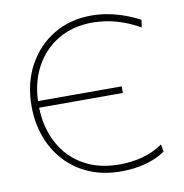

<svg xmlns="http://www.w3.org/2000/svg" viewBox="-82 -802 849 888"><g transform="rotate(-10 343.0 -358.0)"><path d="M417 9Q334 9 267.8 -19.2Q201.5 -47.5 155.2 -97.8Q109 -148 84.5 -215Q60 -282 60 -359Q60 -467.5 105 -550Q150 -632.5 227.5 -678.8Q305 -725 403 -725Q439 -725 472.5 -719.5Q506 -714 535.2 -704.8Q564.5 -695.5 588.8 -685.2Q613 -675 630 -665L625 -630Q586.5 -652 549 -665.8Q511.5 -679.5 474.8 -685.8Q438 -692 402 -692Q312 -692 242.2 -650.8Q172.5 -609.5 132.8 -534.8Q93 -460 93 -359V-358Q93 -288.5 113.8 -228Q134.5 -167.5 175.2 -121.8Q216 -76 276 -50Q336 -24 415 -24Q442 -24 468.8 -27.2Q495.5 -30.5 521.5 -37.2Q547.5 -44 572 -55.2Q596.5 -66.5 619 -82L625 -47Q604 -32.5 579.2 -21.8Q554.5 -11 527.8 -4.2Q501 2.5 473 5.8Q445 9 417 9ZM81.5 -347V-378H261.5Q333.5 -378 385.8 -378Q438 -378 486.5 -378V-347Q435 -347 383 -347Q331 -347 260.5 -347Z"/></g></svg>

Font: Commissioner Thin
Style: Regular
Weight: 100
Designer: Kostas Bartsokas
Foundry: Kostas Bartsokas
Version: Version 1.001;gftools[0.9.23]